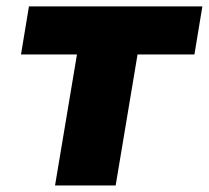

<svg xmlns="http://www.w3.org/2000/svg" viewBox="-20 -565 637 585"><path d="M44 -399.1 68.2 -545.5H596.6L572.4 -399.1H399.1L332.4 0H147.7L214.5 -399.1Z"/></svg>

Font: Inter UI Black
Style: Italic
Weight: 900
Italic angle: -9.39999°
Designer: Rasmus Andersson
Foundry: rsms
Version: 3.2;8d6f07862